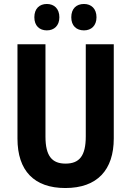

<svg xmlns="http://www.w3.org/2000/svg" viewBox="-20 -937 660 967"><path d="M153 -850C153 -807 179 -784 216 -784C253 -784 279 -808 279 -850C279 -893 253 -917 216 -917C179 -917 153 -894 153 -850ZM339 -850C339 -807 365 -784 403 -784C440 -784 466 -808 466 -850C466 -893 440 -917 403 -917C365 -917 339 -894 339 -850ZM553 -240V-714H412V-250C412 -152 380 -113 310 -113C243 -113 209 -150 209 -249V-714H68V-239C68 -77 152 10 309 10C470 10 553 -81 553 -240Z"/></svg>

Font: Noto Sans Myanmar Condensed
Style: Bold
Weight: 700
Width: 3
Designer: Monotype Design Team
Foundry: Monotype Imaging Inc.
Version: Version 2.107